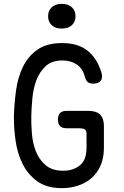

<svg xmlns="http://www.w3.org/2000/svg" viewBox="-20 -964 640 994"><path d="M428 -270Q428 -290 418 -295Q408 -300 388 -300H325Q302 -300 291 -311Q280 -322 280 -345Q280 -368 291 -379Q302 -390 325 -390H438Q479 -390 498.5 -370.5Q518 -351 518 -310V-200Q518 -145 500 -105.5Q482 -66 452 -40.5Q422 -15 382.5 -2.5Q343 10 300 10Q222 10 173 -25.5Q124 -61 97 -115.5Q70 -170 60.5 -236.5Q51 -303 52 -365Q54 -429 63 -495.5Q72 -562 98 -616.5Q124 -671 172.5 -706Q221 -741 301 -741Q342 -741 374.5 -731.5Q407 -722 432 -702.5Q457 -683 475 -655Q493 -627 505 -589Q513 -561 501.5 -546Q490 -531 462 -531Q445 -531 435 -538.5Q425 -546 419 -568Q408 -610 377 -630.5Q346 -651 303 -651Q248 -651 216 -621Q184 -591 168 -547.5Q152 -504 147.5 -454.5Q143 -405 142 -365Q141 -324 145 -274Q149 -224 165.5 -181Q182 -138 216 -109Q250 -80 308 -80Q358 -80 393 -107.5Q428 -135 428 -200ZM300 -816Q267 -816 248 -833.5Q229 -851 229 -880Q229 -909 248 -926.5Q267 -944 300 -944Q333 -944 352 -926.5Q371 -909 371 -880Q371 -851 352 -833.5Q333 -816 300 -816Z"/></svg>

Font: Maple Mono
Style: Regular
Weight: 400
Monospace: yes
Designer: subframe7536
Version: Version 7.300